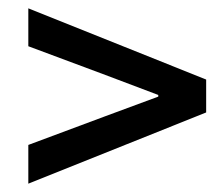

<svg xmlns="http://www.w3.org/2000/svg" viewBox="-20 -561 536 461"><path d="M48 -120 475 -291V-370L48 -541V-450L233 -381L360 -333V-329L233 -282L48 -213Z"/></svg>

Font: Source Sans Pro Semibold
Style: Italic
Weight: 600
Italic angle: -11°
Designer: Paul D. Hunt
Foundry: Adobe Systems Incorporated
Version: Version 3.006;hotconv 1.0.111;makeotfexe 2.5.65597